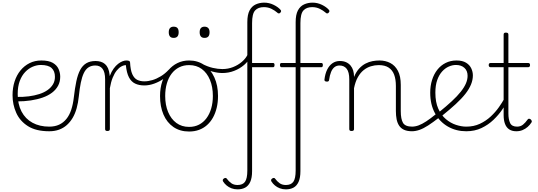

<svg xmlns="http://www.w3.org/2000/svg" viewBox="-20 -977 4074 1454"><path d="M353 17Q253 17 192 -21.5Q131 -60 103 -122.5Q75 -185 75 -256Q75 -312 90.5 -360Q106 -408 135 -443.5Q164 -479 204 -499Q244 -519 293 -519Q349 -519 380 -501Q411 -483 423.5 -454.5Q436 -426 436 -396Q436 -358 420 -328Q404 -298 374.5 -275.5Q345 -253 304 -238.5Q263 -224 213.5 -216.5Q164 -209 108 -209V-243Q155 -242 198 -247.5Q241 -253 277 -264.5Q313 -276 339.5 -294.5Q366 -313 381 -338Q396 -363 396 -395Q396 -439 370.5 -462Q345 -485 289 -485Q259 -485 228 -472Q197 -459 171 -432Q145 -405 129.5 -363.5Q114 -322 114 -265Q114 -188 143 -132.5Q172 -77 226 -47.5Q280 -18 353 -18Q363 -18 368 -12.5Q373 -7 373 -0.5Q373 6 368 11.5Q363 17 353 17Z M353 17Q344 17 339 11.5Q334 6 334 -0.5Q334 -7 339 -12.5Q344 -18 353 -18Q396 -18 428 -33Q460 -48 483 -76.5Q506 -105 519.5 -146Q533 -187 539 -239Q547 -309 558 -361Q569 -413 587 -447Q605 -481 633.5 -498Q662 -515 704 -515Q713 -515 717.5 -510Q722 -505 721.5 -498Q721 -491 716 -486Q711 -481 702 -481Q672 -481 650.5 -467Q629 -453 615 -424Q601 -395 592 -351Q583 -307 577 -248Q572 -199 560.5 -157.5Q549 -116 530 -84Q511 -52 485.5 -29.5Q460 -7 427 5Q394 17 353 17Z M793 15Q784 15 780 11.5Q776 8 776 0V-376Q776 -431 756.5 -456Q737 -481 702 -481Q695 -481 691.5 -486Q688 -491 688 -498Q688 -505 692.5 -510Q697 -515 704 -515Q725 -515 743 -509.5Q761 -504 775 -492Q789 -480 798 -460Q807 -440 810 -411L811 -401Q824 -435 840.5 -457.5Q857 -480 874.5 -493.5Q892 -507 908 -513Q924 -519 936 -519Q942 -519 945.5 -513.5Q949 -508 949 -501.5Q949 -495 945.5 -489.5Q942 -484 936 -484Q918 -484 899.5 -474Q881 -464 864 -443Q847 -422 833.5 -389Q820 -356 812 -309V0Q812 8 807.5 11.5Q803 15 793 15Z M1073 -330Q1033 -330 1003.5 -344Q974 -358 956.5 -391.5Q939 -425 933 -484L936 -519Q951 -519 958 -515.5Q965 -512 965 -504Q968 -446 982 -415Q996 -384 1019 -372.5Q1042 -361 1073 -361Q1102 -361 1134 -370.5Q1166 -380 1198 -399.5Q1230 -419 1258 -449Q1266 -457 1272 -455.5Q1278 -454 1280 -447Q1282 -440 1275 -431Q1254 -405 1220.5 -381.5Q1187 -358 1148.5 -344Q1110 -330 1073 -330Z M1412 19Q1343 19 1293.5 -15Q1244 -49 1218 -109.5Q1192 -170 1192 -250Q1192 -310 1208.5 -359.5Q1225 -409 1254.5 -444.5Q1284 -480 1324 -499.5Q1364 -519 1412 -519Q1477 -519 1526.5 -485Q1576 -451 1603.5 -390.5Q1631 -330 1631 -250Q1631 -202 1621 -160.5Q1611 -119 1592.5 -86Q1574 -53 1547.5 -29.5Q1521 -6 1487 6.5Q1453 19 1412 19ZM1412 -16Q1454 -16 1487 -33Q1520 -50 1543.5 -81.5Q1567 -113 1579.5 -156Q1592 -199 1592 -250Q1592 -319 1570 -372Q1548 -425 1508 -454.5Q1468 -484 1412 -484Q1370 -484 1336.5 -467Q1303 -450 1279.5 -419Q1256 -388 1243.5 -345Q1231 -302 1231 -250Q1231 -182 1253 -129Q1275 -76 1315.5 -46Q1356 -16 1412 -16Z M1664 -424Q1630 -424 1590.5 -434.5Q1551 -445 1499 -470Q1493 -473 1492 -478Q1491 -483 1493 -488Q1495 -493 1499.5 -495Q1504 -497 1510 -494Q1552 -472 1591 -463Q1630 -454 1664 -454Q1707 -454 1745 -469Q1783 -484 1812 -509Q1841 -534 1856 -565Q1860 -572 1867.5 -571.5Q1875 -571 1879 -565Q1883 -559 1878 -548Q1861 -513 1828.5 -485Q1796 -457 1753.5 -440.5Q1711 -424 1664 -424Z M1295 -690Q1276 -690 1267 -701Q1258 -712 1258 -733Q1258 -754 1267.5 -764.5Q1277 -775 1295 -775Q1315 -775 1324 -764.5Q1333 -754 1333 -733Q1333 -711 1323.5 -700.5Q1314 -690 1295 -690ZM1529 -690Q1510 -690 1501 -701Q1492 -712 1492 -733Q1492 -754 1501.5 -764.5Q1511 -775 1529 -775Q1547 -775 1557 -764.5Q1567 -754 1567 -733Q1567 -711 1557.5 -700.5Q1548 -690 1529 -690Z M1779 457Q1754 457 1733 449Q1712 441 1696 427.5Q1680 414 1670 398Q1666 392 1667 386Q1668 380 1675 375Q1682 370 1688.5 370.5Q1695 371 1699 378Q1712 396 1731 410Q1750 424 1779 424Q1818 424 1835.5 399.5Q1853 375 1853 314V-809Q1853 -866 1870 -898Q1887 -930 1916.5 -943.5Q1946 -957 1981 -957Q2018 -957 2052 -940.5Q2086 -924 2105 -902Q2110 -896 2108.5 -890.5Q2107 -885 2101 -879Q2097 -875 2090.5 -875.5Q2084 -876 2079 -882Q2062 -897 2036 -910Q2010 -923 1978 -923Q1935 -923 1912 -898Q1889 -873 1889 -802V-500H2048Q2059 -500 2059 -485Q2059 -468 2048 -468H1889V319Q1889 370 1875 400.5Q1861 431 1836.5 444Q1812 457 1779 457Z M2145 457Q2120 457 2099 449Q2078 441 2062 427.5Q2046 414 2036 398Q2032 392 2033 386Q2034 380 2041 375Q2048 370 2054.5 370.5Q2061 371 2065 378Q2078 396 2097 410Q2116 424 2145 424Q2184 424 2201.5 399.5Q2219 375 2219 314V-468H2111Q2107 -468 2103.5 -472Q2100 -476 2100 -484Q2100 -500 2111 -500H2219V-809Q2219 -866 2236 -898Q2253 -930 2282.5 -943.5Q2312 -957 2347 -957Q2384 -957 2418 -940.5Q2452 -924 2471 -902Q2476 -896 2474.5 -890.5Q2473 -885 2467 -879Q2463 -875 2456.5 -875.5Q2450 -876 2445 -882Q2428 -897 2402 -910Q2376 -923 2344 -923Q2301 -923 2278 -898Q2255 -873 2255 -802V-500H2414Q2425 -500 2425 -485Q2425 -468 2414 -468H2255V319Q2255 370 2241 400.5Q2227 431 2202.5 444Q2178 457 2145 457Z M2456 -359Q2446 -359 2441 -363Q2436 -367 2437 -374Q2442 -418 2457.5 -449.5Q2473 -481 2497.5 -498Q2522 -515 2553 -515Q2562 -515 2566.5 -510Q2571 -505 2570.5 -498Q2570 -491 2565 -486Q2560 -481 2551 -481Q2529 -481 2513 -468.5Q2497 -456 2487 -431.5Q2477 -407 2472 -370Q2471 -365 2467.5 -362Q2464 -359 2456 -359Z M3102 17Q3064 17 3040 6Q3016 -5 3002.5 -25.5Q2989 -46 2983.5 -74Q2978 -102 2978 -136V-326Q2978 -376 2965 -411Q2952 -446 2923.5 -465Q2895 -484 2848 -484Q2818 -484 2788.5 -475Q2759 -466 2734 -446Q2709 -426 2690 -392.5Q2671 -359 2661 -309V0Q2661 8 2656.5 11.5Q2652 15 2642 15Q2633 15 2629 11.5Q2625 8 2625 0V-376Q2625 -431 2605.5 -456Q2586 -481 2551 -481Q2542 -481 2537.5 -486Q2533 -491 2533.5 -498Q2534 -505 2539 -510Q2544 -515 2553 -515Q2581 -515 2601 -506Q2621 -497 2634.5 -481Q2648 -465 2654.5 -443.5Q2661 -422 2661 -397V-394Q2677 -433 2699.5 -457.5Q2722 -482 2748 -495.5Q2774 -509 2801 -514Q2828 -519 2853 -519Q2899 -519 2935.5 -500Q2972 -481 2993.5 -440.5Q3015 -400 3015 -334V-136Q3015 -75 3032 -46.5Q3049 -18 3102 -18Q3109 -18 3112.5 -12.5Q3116 -7 3116 -0.5Q3116 6 3112.5 11.5Q3109 17 3102 17Z M3098 17Q3089 17 3084 11.5Q3079 6 3079 -0.5Q3079 -7 3084 -12.5Q3089 -18 3098 -18Q3124 -18 3150 -27.5Q3176 -37 3208 -58Q3240 -79 3283 -114Q3288 -118 3294 -115.5Q3300 -113 3304 -107.5Q3308 -102 3308.5 -95.5Q3309 -89 3303 -85Q3258 -50 3222.5 -27Q3187 -4 3157 6.5Q3127 17 3098 17Z M3303 -126Q3360 -172 3401.5 -210.5Q3443 -249 3469.5 -282.5Q3496 -316 3508.5 -345.5Q3521 -375 3521 -403Q3521 -441 3497 -463Q3473 -485 3433 -485Q3406 -485 3378.5 -473Q3351 -461 3328 -435.5Q3305 -410 3291 -370.5Q3277 -331 3277 -275Q3277 -203 3299 -154Q3321 -105 3356.5 -75Q3392 -45 3433 -31.5Q3474 -18 3511 -18Q3521 -18 3526 -12.5Q3531 -7 3531 -0.5Q3531 6 3526 11.5Q3521 17 3511 17Q3434 17 3372 -18.5Q3310 -54 3274 -119.5Q3238 -185 3238 -275Q3238 -327 3252 -371.5Q3266 -416 3292 -449Q3318 -482 3355 -500.5Q3392 -519 3437 -519Q3482 -519 3509.5 -502Q3537 -485 3549 -459Q3561 -433 3561 -406Q3561 -372 3547 -337.5Q3533 -303 3504.5 -266.5Q3476 -230 3431.5 -189Q3387 -148 3326 -99Z M3511 17Q3502 17 3497 11.5Q3492 6 3492 -0.5Q3492 -7 3497 -12.5Q3502 -18 3511 -18Q3568 -18 3614 -39.5Q3660 -61 3696 -94.5Q3732 -128 3758 -165Q3784 -202 3801 -233Q3806 -242 3813.5 -240.5Q3821 -239 3825.5 -232Q3830 -225 3825 -216Q3810 -186 3783 -146.5Q3756 -107 3717 -69.5Q3678 -32 3626.5 -7.5Q3575 17 3511 17Z M3890 17Q3858 17 3836.5 3Q3815 -11 3804.5 -38.5Q3794 -66 3794 -105V-468H3696Q3688 -468 3684.5 -472.5Q3681 -477 3681 -484Q3681 -492 3684.5 -496Q3688 -500 3696 -500H3794V-715Q3794 -723 3798 -726.5Q3802 -730 3811 -730Q3821 -730 3825.5 -726.5Q3830 -723 3830 -715V-500H3979Q3987 -500 3990.5 -496Q3994 -492 3994 -484Q3994 -477 3990.5 -472.5Q3987 -468 3979 -468H3830V-118Q3830 -73 3843 -45.5Q3856 -18 3896 -18Q3922 -18 3940.5 -33Q3959 -48 3975 -71Q3980 -78 3986 -78Q3992 -78 3999 -73Q4004 -68 4006.5 -62Q4009 -56 4005 -50Q3993 -31 3976 -16Q3959 -1 3937.5 8Q3916 17 3890 17Z"/></svg>

Font: Playwrite US Modern Thin
Style: Regular
Weight: 250
Designer: Veronika Burian, José Scaglione
Foundry: TypeTogether
Version: Version 1.003